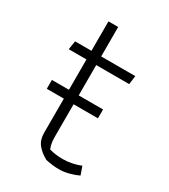

<svg xmlns="http://www.w3.org/2000/svg" viewBox="-153 -668 662 751"><g transform="rotate(30 178.0 -293.0)"><path d="M174 -1Q146 -16 129.5 -36.5Q113 -57 113 -88V-243H36V-283H113V-420H33L39 -459H113V-592H157V-459H311L306 -420H157V-283H267V-243H157V-100Q157 -80 159 -69Q161 -58 166 -44Q194 -36 227 -36Q247 -36 269 -40.5Q291 -45 307 -52L320 -15Q304 -7 280 -0.5Q256 6 234 6Q207 6 174 -1Z"/></g></svg>

Font: Athiti Light
Style: Regular
Weight: 300
Designer: CadsonDemak Team
Foundry: CadsonDemak
Version: Version 1.032